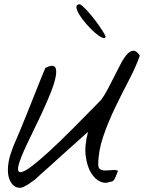

<svg xmlns="http://www.w3.org/2000/svg" viewBox="-20 -894 686 915"><path d="M17.6 -82Q17.6 -119.1 29.3 -156.2Q41 -193.4 56.6 -227.5Q63.5 -243.2 75.7 -272.5Q87.9 -301.8 102.5 -337.9Q117.2 -374 132.3 -412.1Q147.5 -450.2 160.6 -483.4Q173.8 -516.6 183.6 -540.5Q193.4 -564.5 197.3 -571.3Q232.4 -587.9 242.2 -574.2Q252 -560.5 245.1 -526.9Q238.3 -493.2 219.2 -446.3Q200.2 -399.4 177.2 -350.1Q154.3 -300.8 131.3 -254.4Q108.4 -208 94.7 -176.8Q69.3 -120.1 66.4 -95.7Q63.5 -71.3 80.6 -73.7Q97.7 -76.2 132.3 -102.5Q167 -128.9 216.3 -174.3Q265.6 -219.7 327.6 -281.7Q389.6 -343.8 461.9 -418Q478.5 -440.4 494.6 -471.2Q510.7 -502 526.4 -533.2Q542 -564.5 556.6 -592.3Q571.3 -620.1 586.4 -636.2Q601.6 -652.3 616.2 -652.3Q630.9 -652.3 646.5 -628.9Q627 -574.2 593.8 -510.7Q560.5 -447.3 527.8 -379.4Q495.1 -311.5 471.7 -242.7Q448.2 -173.8 448.2 -109.4Q448.2 -91.8 459 -86.4Q469.7 -81.1 484.4 -81.5Q499 -82 515.1 -83.5Q531.2 -85 543 -80.1Q538.1 -71.3 535.2 -62Q532.2 -52.7 528.3 -44.9Q524.4 -37.1 519 -32.2Q513.7 -27.3 502.9 -27.3Q483.4 -17.6 458.5 -28.3Q433.6 -39.1 414.6 -69.3Q395.5 -99.6 388.7 -148.9Q381.8 -198.2 399.4 -265.6Q389.6 -256.8 370.1 -239.3Q350.6 -221.7 325.2 -199.2Q299.8 -176.8 272.5 -151.9Q245.1 -127 220.2 -104.5Q195.3 -82 175.3 -64.5Q155.3 -46.9 146.5 -38.1Q141.6 -35.2 132.8 -28.3Q124 -21.5 113.8 -15.1Q103.5 -8.8 93.3 -3.9Q83 1 76.2 1Q59.6 1 48.8 -6.8Q38.1 -14.6 30.8 -27.3Q23.4 -40 20.5 -54.2Q17.6 -68.4 17.6 -82ZM360.4 -874Q374 -866.2 393.6 -845.2Q413.1 -824.2 431.6 -799.8Q450.2 -775.4 464.8 -752.9Q479.5 -730.5 483.4 -719.7Q481.4 -708 466.3 -714.8Q451.2 -721.7 431.6 -738.8Q412.1 -755.9 392.1 -778.8Q372.1 -801.8 358.9 -822.8Q345.7 -843.8 344.2 -858.4Q342.8 -873 360.4 -874Z"/></svg>

Font: La Belle Aurore
Style: Regular
Weight: 400
Version: Version 1.001 2001